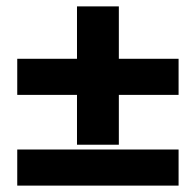

<svg xmlns="http://www.w3.org/2000/svg" viewBox="-20 -581 613 601"><path d="M352 -128V-284H539V-397H352V-561H221V-397H34V-284H221V-128ZM539 0V-113H34V0Z"/></svg>

Font: Falling Sky
Style: Bd+
Weight: 400
Designer: Paul D. Hunt
Foundry: Adobe Systems Incorporated
Version: Version 1.02